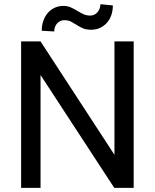

<svg xmlns="http://www.w3.org/2000/svg" viewBox="-20 -912 753 932"><path d="M628.9 0H534.7L176.8 -547.9V0H82.5V-710.9H176.8L535.6 -160.6V-710.9H628.9ZM527.8 -885.7Q527.8 -858.9 519.8 -836.9Q511.7 -814.9 497.3 -799.6Q482.9 -784.2 463.9 -775.9Q444.8 -767.6 422.9 -767.6Q397.9 -767.6 381.8 -774.9Q365.7 -782.2 352.5 -790.8Q339.4 -799.3 325.7 -806.6Q312 -814 291.5 -814Q281.2 -814 272.5 -809.8Q263.7 -805.7 257.1 -798.3Q250.5 -791 246.8 -781Q243.2 -771 243.2 -759.3L182.6 -762.7Q182.6 -789.6 190.7 -811.8Q198.7 -834 212.6 -849.9Q226.6 -865.7 245.8 -874.5Q265.1 -883.3 287.1 -883.3Q308.1 -883.3 324 -876Q339.8 -868.7 354.2 -859.9Q368.7 -851.1 383.8 -843.8Q398.9 -836.4 418.5 -836.4Q428.7 -836.4 437.5 -840.6Q446.3 -844.7 452.9 -852.3Q459.5 -859.9 463.4 -869.9Q467.3 -879.9 467.3 -891.6Z"/></svg>

Font: RobotoDraft
Style: Regular
Weight: 400
Designer: Google
Foundry: Google
Version: Version 2.000988-w1; 2014